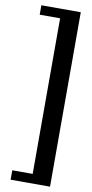

<svg xmlns="http://www.w3.org/2000/svg" viewBox="-108 -842 517 1084"><g transform="rotate(10 151.0 -300.0)"><path d="M263 200V-800H37V-746H154V146H37V200Z"/></g></svg>

Font: Big Shoulders Display
Style: Bold
Weight: 700
Designer: Patric King
Foundry: XO Type Co
Version: Version 1.000; ttfautohint (v1.8.2)